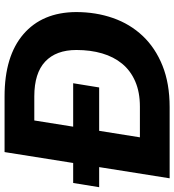

<svg xmlns="http://www.w3.org/2000/svg" viewBox="12 -762 745 820"><g transform="rotate(-90 384.0 -352.5)"><path d="M32 0 144 -705H382Q554 -705 647.5 -624.5Q741 -544 742 -400Q742 -315 716.5 -242Q691 -169 640 -115Q589 -61 513 -30.5Q437 0 336 0ZM207 -127H338Q400 -127 446 -147Q492 -167 521.5 -203Q551 -239 565.5 -288.5Q580 -338 580 -398Q580 -485 530.5 -531.5Q481 -578 382 -578H279ZM-6 -301 12 -412H438L420 -301Z"/></g></svg>

Font: Nunito Sans 12pt ExtraBold
Style: Italic
Weight: 800
Italic angle: -9°
Designer: Vernon Adams
Foundry: Vernon Adams
Version: Version 3.101;gftools[0.9.27]